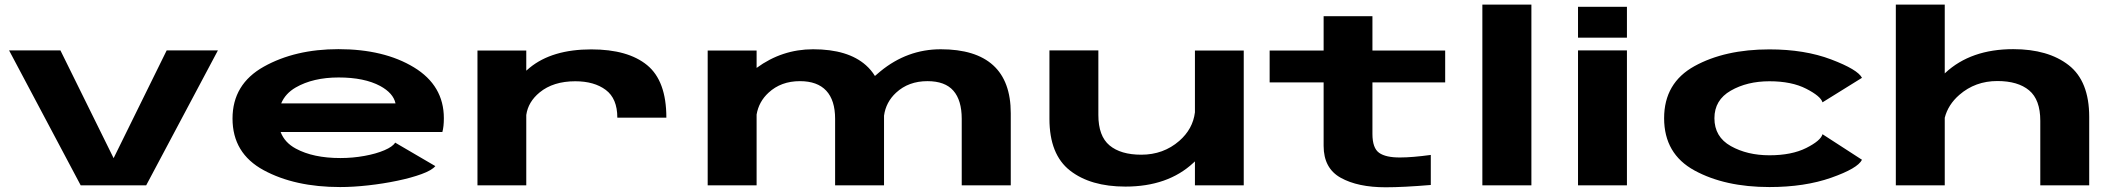

<svg xmlns="http://www.w3.org/2000/svg" viewBox="-20 -805 9198 834"><path d="M330.5 0 19.5 -586H242.5L473.5 -118L704 -586H926.5L615 0Z M1457.5 7.5Q1260.5 7.5 1125.2 -65.8Q990 -139 990 -290Q990 -439.5 1126 -515.5Q1262 -591.5 1450 -591.5Q1648 -591.5 1778 -512.5Q1908 -433.5 1908 -291.5Q1908 -255 1901.5 -231.5H1199Q1216.5 -185.5 1265 -159.5Q1340.5 -118.5 1458.5 -118.5Q1512.5 -118.5 1563.2 -127.8Q1614 -137 1650 -152.5Q1686 -168 1696.5 -185.5L1871 -83.5Q1855.5 -65 1811 -48.8Q1766.5 -32.5 1705.5 -19.8Q1644.5 -7 1579.2 0.2Q1514 7.5 1457.5 7.5ZM1201.5 -356H1698Q1688.5 -400.5 1631.5 -431.5Q1562.5 -468.5 1451 -468.5Q1340 -468.5 1264.5 -425Q1219.5 -399 1201.5 -356Z M2661.5 -294Q2661.5 -377 2611.2 -414.5Q2561 -452 2479 -452Q2383 -452 2324 -403.5Q2274 -362.5 2266 -305.5V0H2054V-585.5H2266V-498Q2273 -504.5 2280.5 -510.5Q2378 -590.5 2548.5 -590.5Q2707.5 -590.5 2791 -522Q2874.5 -453.5 2874.5 -294Z M3054 0V-585.5H3266.5V-510Q3377 -591 3512 -591Q3663.5 -591 3741.5 -521.5Q3764.5 -501 3780.5 -475Q3791.5 -485 3804 -495Q3921 -591 4066.5 -591Q4217.5 -591 4294 -521.5Q4370.5 -452 4370.5 -313V0H4157.5V-289Q4157.5 -369.5 4121.2 -411Q4085 -452.5 4008.5 -452.5Q3926.5 -452.5 3872.5 -402.5Q3828 -361.5 3820 -302.5V0H3607.5V-289Q3607.5 -369.5 3569 -411Q3530.5 -452.5 3454.5 -452.5Q3372.5 -452.5 3318.5 -402.5Q3276 -363.5 3266.5 -307.5V0Z M5170.5 0V-104Q5167 -101 5163.5 -97.5Q5052.5 5.5 4868.5 5.5Q4717 5.5 4627.8 -64.2Q4538.5 -134 4538.5 -289V-586H4751V-305.5Q4751 -214 4799.5 -173.5Q4848 -133 4937.5 -133Q5033.5 -133 5102.5 -193Q5161.5 -244.5 5170.5 -317V-585.5H5382.5V0Z M5999 8.5Q5878 8.5 5803.8 -32.8Q5729.5 -74 5729.5 -171.5V-447H5495V-585.5H5729.5V-734.5H5941.5V-585.5H6257.5V-447H5941.5V-223.5Q5941.5 -161.5 5970.8 -141Q6000 -120.5 6062 -121Q6114 -121 6195 -132V-1.5Q6076 8.5 5999 8.5Z M6419 0V-785H6632V0Z M6834.5 0V-586H7047V0ZM6834.5 -775.5H7047V-641.5H6834.5Z M7666 7.5Q7472.5 7.5 7340.5 -64.5Q7208.5 -136.5 7208.5 -291.5Q7208.5 -445 7340.5 -517.8Q7472.5 -590.5 7666 -590.5Q7819 -590.5 7934.2 -546.8Q8049.5 -503 8068 -467L7896.5 -360.5Q7889 -387 7825.8 -419.5Q7762.5 -452 7666 -452Q7569 -452 7498 -411.2Q7427 -370.5 7427 -291.5Q7427 -210.5 7498.2 -170.5Q7569.5 -130.5 7666 -130.5Q7762.5 -130.5 7825.8 -162.2Q7889 -194 7896.5 -222L8068 -111Q8049.5 -73.5 7934.2 -33Q7819 7.5 7666 7.5Z M8215 0V-785H8427.5V-486Q8429 -487 8430 -488.5Q8541 -591.5 8725 -591.5Q8876.5 -591.5 8965.8 -522Q9055 -452.5 9055 -297V0H8842.5V-280.5Q8842.5 -372 8794 -412.5Q8745.5 -453 8656 -453Q8560 -453 8491 -393Q8442 -350.5 8427.5 -293.5V0Z"/></svg>

Font: Anybody UltraExpanded Regular
Style: Bold
Weight: 700
Width: 9
Designer: Tyler Finck
Foundry: Etcetera Type Company
Version: Version 1.010; ttfautohint (v1.8.3) -l 8 -r 50 -G 200 -x 14 